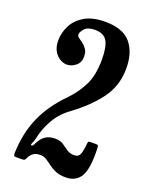

<svg xmlns="http://www.w3.org/2000/svg" viewBox="-144 -837 726 925"><g transform="rotate(20 219.0 -375.0)"><path d="M405 -175.5Q409 -71.5 385.2 -30.8Q361.5 10 308.5 10Q277.5 10 256.5 1Q235.5 -8 220 -20Q204.5 -32 190.2 -41Q176 -50 158 -50Q136 -50 123 -40.5Q110 -31 102.5 -15.5Q99.5 -8.5 96.2 -4.2Q93 0 82 0H51.5Q42.5 0 40.5 -3.8Q38.5 -7.5 38.5 -15.5Q41.5 -119.5 77.8 -201.5Q114 -283.5 186.5 -356.5Q226 -397 252.8 -448.8Q279.5 -500.5 279.5 -583.5Q279.5 -648.5 262.2 -677.5Q245 -706.5 200 -706.5Q163 -706.5 147.2 -688.8Q131.5 -671 131.5 -658.5Q131.5 -650 141 -643Q150.5 -636 163 -626.8Q175.5 -617.5 184.8 -603.5Q194 -589.5 194 -566.5Q194 -536 172.5 -519.2Q151 -502.5 127.5 -502.5Q111 -502.5 93 -512.8Q75 -523 62.5 -544.5Q50 -566 50 -598.5Q50 -636.5 68.2 -673.8Q86.5 -711 127 -735.5Q167.5 -760 234.5 -760Q323.5 -760 364 -712.8Q404.5 -665.5 404.5 -583Q404.5 -493 354.2 -425.5Q304 -358 220 -296.5Q174 -263 147 -214.5Q120 -166 111 -118.5Q107 -102 101.2 -90.2Q95.5 -78.5 102 -78.5Q109 -78.5 112.8 -87.8Q116.5 -97 126 -111Q137 -128.5 154.5 -138.5Q172 -148.5 199.5 -148.5Q225 -148.5 241.2 -137.5Q257.5 -126.5 272.8 -115.5Q288 -104.5 311 -104.5Q333.5 -104.5 340.5 -123.5Q347.5 -142.5 350.5 -176.5Q351.5 -186 353.2 -188.5Q355 -191 366 -191H391Q400.5 -191 402.5 -188.2Q404.5 -185.5 405 -175.5Z"/></g></svg>

Font: Besley* Condensed Medium
Style: Regular
Weight: 500
Width: 3
Designer: Owen Earl
Foundry: indestructible type*
Version: Version 3.000; ttfautohint (v1.8.3)